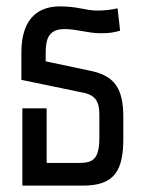

<svg xmlns="http://www.w3.org/2000/svg" viewBox="-20 -581 447 601"><path d="M50 0H240C339 0 366 -48 366 -147V-214C366 -304 339 -343 265 -359L123 -389V-416C123 -460 133 -490 182 -490C220 -490 257 -477 293 -477C316 -477 334 -478 356 -485L348 -555C328 -550 305 -548 285 -548C245 -548 226 -561 167 -561C90 -561 47 -512 47 -418V-331L240 -291C281 -283 291 -260 291 -222V-151C291 -85 273 -71 228 -71H126V-242H50Z"/></svg>

Font: Noto Sans Thai Looped ExtraCondensed
Style: Regular
Weight: 400
Width: 2
Designer: Sasikarn Vongin, Ben Mitchell
Foundry: The Fontpad Ltd
Version: Version 1.001